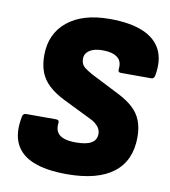

<svg xmlns="http://www.w3.org/2000/svg" viewBox="-78 -734 721 813"><g transform="rotate(10 282.5 -327.5)"><path d="M263 12Q174 12 118.5 -10.5Q63 -33 41.5 -79Q20 -125 34 -195Q37 -209 49 -209H178Q193 -209 191 -195Q188 -171 197 -156Q206 -141 226 -134Q246 -127 277 -127Q323 -127 344.5 -140Q366 -153 366 -179Q366 -191 360.5 -201.5Q355 -212 343.5 -221.5Q332 -231 312 -240L198 -296Q158 -316 132 -340Q106 -364 94 -395Q82 -426 82 -467Q82 -560 147.5 -613.5Q213 -667 329 -667Q416 -667 471.5 -644Q527 -621 549.5 -576Q572 -531 560 -465Q557 -450 546 -450H415Q401 -450 403 -465Q407 -499 385.5 -515Q364 -531 322 -531Q286 -531 266 -517.5Q246 -504 246 -481Q246 -469 250.5 -459.5Q255 -450 266.5 -441.5Q278 -433 298 -422L420 -360Q459 -340 483.5 -317Q508 -294 519.5 -264Q531 -234 531 -194Q531 -93 463 -40.5Q395 12 263 12Z"/></g></svg>

Font: Sofia Sans Black
Style: Italic
Weight: 900
Italic angle: -9°
Version: Version 4.100-B